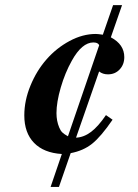

<svg xmlns="http://www.w3.org/2000/svg" viewBox="-20 -590 540 752"><path d="M458 -569.8 414.1 -443.8Q466.8 -416 466.8 -366.2Q466.8 -337.4 448.7 -318.1Q430.7 -298.8 402.8 -298.8Q382.3 -298.8 368.2 -310.1L277.8 -50.8Q308.6 -52.2 336.7 -73.5Q364.7 -94.7 395 -139.2L420.9 -121.1Q375 -54.2 340.6 -26.9Q306.2 0.5 256.8 9.8L210.9 142.1H178.2L222.2 13.2Q151.4 8.8 113.3 -30.5Q75.2 -69.8 75.2 -138.2Q75.2 -196.3 99.4 -254.9Q123.5 -313.5 162.4 -357.7Q201.2 -401.9 252.4 -429.4Q303.7 -457 355 -457Q363.3 -457 382.8 -454.1L422.9 -569.8ZM246.1 -56.2 367.2 -409.2 368.2 -410.2Q368.7 -416 362.3 -419.9Q356 -423.8 346.2 -423.8Q300.8 -423.8 261.2 -352.1Q234.9 -305.2 218 -247.3Q201.2 -189.5 201.2 -147Q201.2 -116.2 211.9 -90.8Q216.8 -78.6 223.9 -71.5Q231 -64.5 246.1 -56.2Z"/></svg>

Font: Accordance
Style: Bold-Italic
Weight: 700
Italic angle: -11°
Version: Version 1.2 (build January 31, 2020) Miklal Software Solutio